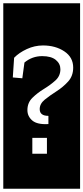

<svg xmlns="http://www.w3.org/2000/svg" viewBox="-32 -937 508 1170"><path d="M-12 -917H456V213H-12ZM104 -460 117 -556Q164 -595 225 -595Q280 -595 308 -572Q336 -549 336 -515Q336 -474 305.5 -446.5Q275 -419 235.5 -395Q196 -371 165.5 -341Q135 -311 135 -266Q135 -228 165 -202.5Q195 -177 263 -181V-231Q210 -231 210 -272Q210 -305 241 -330Q272 -355 312 -380.5Q352 -406 383 -440Q414 -474 414 -525Q414 -588 360 -624Q306 -660 230 -660Q179 -660 131.5 -638Q84 -616 54 -585L46 -465ZM165 0H254V-97H165Z"/></svg>

Font: Zilla Slab Highlight
Style: Regular
Weight: 400
Designer: Typotheque Type Foundry
Foundry: Typotheque type foundry
Version: Version 1.1; 2017; ttfautohint (v1.6)